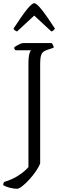

<svg xmlns="http://www.w3.org/2000/svg" viewBox="-50 -975 397 1195"><path d="M56 200Q37 200 11 193.5Q-15 187 -30 177Q-30 170 -28 164.5Q-26 159 -23 157Q25 143 64.5 117.5Q104 92 127 65V-585Q127 -618 132 -637Q137 -656 143 -662H48Q45 -663 41.5 -668Q38 -673 38 -679Q45 -687 65 -697Q85 -707 93 -707H272Q275 -703 279.5 -695.5Q284 -688 284 -678L245 -665Q230 -660 220 -652.5Q210 -645 205 -628Q200 -611 200 -578V41Q194 60 176 87Q158 114 134.5 140Q111 166 89.5 183Q68 200 56 200ZM56 -779Q38 -786 34 -797Q88 -880 118.5 -917.5Q149 -955 163 -955Q177 -955 207.5 -917.5Q238 -880 292 -797Q290 -793 284.5 -787.5Q279 -782 270 -779L163 -878Z"/></svg>

Font: Texturina 72pt Light
Style: Regular
Weight: 300
Designer: Guillermo Torres Carreño
Foundry: Omnibus-Type
Version: Version 1.002; ttfautohint (v1.8.3)